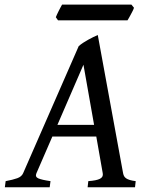

<svg xmlns="http://www.w3.org/2000/svg" viewBox="-40 -791 627 811"><path d="M181.2 -214.4 113.8 -59.1Q107.4 -43.9 121.8 -37.6Q136.2 -31.2 173.3 -25.9L169.9 0H-19.5L-16.1 -25.9Q15.1 -31.7 33.2 -38.3Q51.3 -44.9 57.6 -59.1L292.5 -596.2Q300.8 -603.5 311.3 -610.4Q321.8 -617.2 332.8 -623.3Q343.8 -629.4 354.2 -634.5Q364.7 -639.6 373 -643.1L480 -59.1Q481.4 -52.2 484.1 -47.1Q486.8 -42 492.7 -37.8Q498.5 -33.7 508.1 -30.8Q517.6 -27.8 533.2 -25.9L530.3 0H330.1L333 -25.9Q367.7 -28.3 382.3 -35.9Q397 -43.5 394 -59.1L366.7 -214.4ZM357.4 -263.7 312.5 -517.6 202.6 -263.7ZM525.9 -758.3Q524.4 -752.9 520.8 -745.6Q517.1 -738.3 512.9 -730.5Q508.8 -722.7 504.9 -715.8Q501 -709 498.5 -705.1H205.1L195.8 -718.3Q197.8 -723.1 200.9 -730.2Q204.1 -737.3 208 -744.9Q211.9 -752.4 215.6 -759.5Q219.2 -766.6 222.2 -771.5H515.1Z"/></svg>

Font: Gentium Book Basic
Style: Italic
Weight: 400
Italic angle: -8°
Designer: J. Victor Gaultney and Annie Olsen
Foundry: SIL International
Version: Version 1.102; 2013; Maintenance release